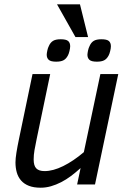

<svg xmlns="http://www.w3.org/2000/svg" viewBox="-20 -856 597 891"><path d="M212.9 -512.2 149.9 -210Q144 -182.1 140.1 -159.4Q136.2 -136.7 136.2 -116.2Q136.2 -86.9 148.4 -74.5Q160.6 -62 187 -62Q226.1 -62 273.2 -85.2Q320.3 -108.4 369.1 -149.9L445.8 -512.2H528.8L420.9 0H337.9L354 -76.2Q332 -56.2 309.6 -39.3Q287.1 -22.5 263.7 -10.5Q240.2 1.5 216.6 8.3Q192.9 15.1 168.9 15.1Q136.2 15.1 114 6.3Q91.8 -2.4 77.9 -18.3Q64 -34.2 57.9 -55.7Q51.8 -77.1 51.8 -102.1Q51.8 -120.1 56.2 -147.5Q60.5 -174.8 67.9 -210L130.9 -512.2ZM330.1 -684.1 244.6 -835.9H351.1L388.7 -684.1ZM305.7 -641.1Q305.7 -636.7 304.7 -630.6Q303.7 -624.5 302.2 -618.4Q300.8 -612.3 298.8 -606.9Q296.9 -601.6 294.9 -598.1Q286.6 -582.5 274.4 -576.2Q262.2 -569.8 240.7 -569.8Q215.3 -569.8 206.1 -578.4Q196.8 -586.9 196.8 -602.1Q196.8 -605 197.5 -610.1Q198.2 -615.2 199.5 -621.1Q200.7 -627 202.6 -632.8Q204.6 -638.7 207 -643.1Q213.9 -658.7 226.1 -666.3Q238.3 -673.8 261.7 -673.8Q286.6 -673.8 296.1 -665.8Q305.7 -657.7 305.7 -641.1ZM494.6 -641.1Q494.6 -636.7 493.7 -630.6Q492.7 -624.5 491.2 -618.4Q489.7 -612.3 487.8 -606.9Q485.8 -601.6 483.9 -598.1Q475.6 -582.5 463.4 -576.2Q451.2 -569.8 429.7 -569.8Q404.3 -569.8 395 -578.4Q385.7 -586.9 385.7 -602.1Q385.7 -605 386.5 -610.1Q387.2 -615.2 388.4 -621.1Q389.6 -627 391.6 -632.8Q393.6 -638.7 396 -643.1Q402.8 -658.7 415 -666.3Q427.2 -673.8 450.7 -673.8Q475.6 -673.8 485.1 -665.8Q494.6 -657.7 494.6 -641.1Z"/></svg>

Font: Clear Sans
Style: Italic
Weight: 400
Italic angle: -12°
Foundry: Intel Corporation
Version: Version 1.00